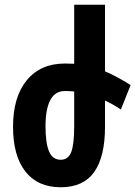

<svg xmlns="http://www.w3.org/2000/svg" viewBox="-20 -780 571 810"><path d="M423 -245Q423 -119 377.5 -54.5Q332 10 236 10Q139 10 87 -56.5Q35 -123 35 -245Q35 -371 93 -441.5Q151 -512 254 -512Q274 -512 293 -511V-760H423V-479Q473 -458 531 -421L490 -318Q457 -340 423 -356ZM254 -396Q212 -396 192 -357.5Q172 -319 172 -248Q172 -176 187 -141Q202 -106 236 -106Q268 -106 280.5 -138.5Q293 -171 293 -248V-394Q273 -396 254 -396Z"/></svg>

Font: Noto Sans Armenian ExtraCondensed
Style: Bold
Weight: 700
Width: 2
Designer: Monotype Design Team
Foundry: Monotype Imaging Inc.
Version: Version 2.008; ttfautohint (v1.8.4.7-5d5b)